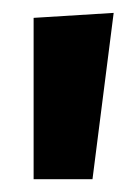

<svg xmlns="http://www.w3.org/2000/svg" viewBox="-20 -798 206 301"><path d="M125 -517.1H32.7V-770L158.2 -777.8Z"/></svg>

Font: Twentytwelve Slab
Style: TwentytwelveSlab
Weight: 400
Designer: Domenico Catapano
Version: Version 1.00 2012